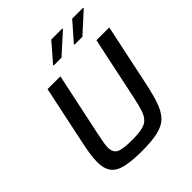

<svg xmlns="http://www.w3.org/2000/svg" viewBox="-240 -1046 1208 1208"><g transform="rotate(-45 364.0 -442.0)"><path d="M325 8Q232 8 177 -5.5Q122 -19 98.5 -52.5Q75 -86 75 -144Q75 -174 81 -214Q87 -254 98 -304L179 -688H293L205 -272Q197 -234 192 -207Q187 -180 187 -160Q187 -115 217.5 -100Q248 -85 327 -85Q384 -85 418 -92.5Q452 -100 471 -119.5Q490 -139 502 -176Q514 -213 526 -272L614 -688H728L647 -304Q628 -210 608.5 -149Q589 -88 557.5 -53.5Q526 -19 470.5 -5.5Q415 8 325 8ZM496 -766V-771L602 -892H700V-887L567 -766ZM311 -766V-771L416 -892H515V-887L381 -766Z"/></g></svg>

Font: Saira Medium
Style: Italic
Weight: 500
Italic angle: -12°
Designer: Hector Gatti with collaboration of the Omnibus-Type team
Foundry: Omnibus-Type
Version: Version 1.100; ttfautohint (v1.8.3)